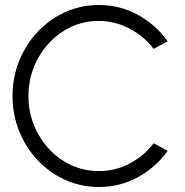

<svg xmlns="http://www.w3.org/2000/svg" viewBox="-20 -733 739 766"><path d="M374 13Q303 13 240.5 -15.2Q178 -43.5 130.8 -93.2Q83.5 -143 56.8 -209Q30 -275 30 -350Q30 -425 56.8 -490.8Q83.5 -556.5 130.8 -606.5Q178 -656.5 240.5 -684.8Q303 -713 374 -713Q459 -713 530.5 -673.5Q602 -634 649 -568.5L593 -538Q554.5 -589 496.2 -619.2Q438 -649.5 374 -649.5Q315 -649.5 264.2 -625.8Q213.5 -602 175 -560.5Q136.5 -519 115 -464.8Q93.5 -410.5 93.5 -350Q93.5 -288 115.5 -233.8Q137.5 -179.5 176 -138.2Q214.5 -97 265.2 -73.8Q316 -50.5 374 -50.5Q441 -50.5 498.5 -81.2Q556 -112 593 -161.5L649 -131Q602 -65.5 530.5 -26.2Q459 13 374 13Z"/></svg>

Font: Urbanist Light
Style: Regular
Weight: 300
Designer: Corey Hu
Foundry: Corey Hu
Version: Version 1.330; ttfautohint (v1.8.4.7-5d5b)